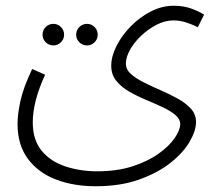

<svg xmlns="http://www.w3.org/2000/svg" viewBox="-20 -417 761 668"><path d="M41 14Q41 -19 51 -65.5Q61 -112 92 -177L137 -157Q94 -64 94 9Q94 70 125 107.5Q156 145 207.5 162Q259 179 318 179Q388 179 441.5 161.5Q495 144 532 117.5Q569 91 588 63Q607 35 607 15Q607 -3 589.5 -17.5Q572 -32 545 -44.5Q518 -57 487 -70Q456 -83 428.5 -99Q401 -115 384 -136.5Q367 -158 367 -188Q367 -221 385.5 -257.5Q404 -294 435.5 -326Q467 -358 505.5 -377.5Q544 -397 584 -397Q620 -397 647.5 -386.5Q675 -376 690 -366L668 -322Q652 -331 629 -338.5Q606 -346 584 -346Q554 -346 525 -331Q496 -316 471.5 -293Q447 -270 432.5 -244Q418 -218 418 -196Q418 -175 435.5 -159.5Q453 -144 481 -130Q509 -116 540 -102.5Q571 -89 599 -73.5Q627 -58 644.5 -38.5Q662 -19 662 7Q662 38 639.5 76.5Q617 115 572.5 150Q528 185 463 208Q398 231 313 231Q236 231 174.5 207.5Q113 184 77 135.5Q41 87 41 14ZM283 -259Q267 -259 256 -270Q245 -281 245 -296Q245 -312 256 -323Q267 -334 283 -334Q298 -334 309 -323Q320 -312 320 -296Q320 -281 309 -270Q298 -259 283 -259ZM166 -259Q150 -259 139 -270Q128 -281 128 -296Q128 -312 139 -323Q150 -334 166 -334Q181 -334 192 -323Q203 -312 203 -296Q203 -281 192 -270Q181 -259 166 -259Z"/></svg>

Font: Noto Sans Arabic SemCond Light
Style: Regular
Weight: 300
Width: 4
Designer: Monotype Design Team, Nadine Chahine, Nizar Qandah and Khaled Hosny
Foundry: Monotype Imaging Inc.
Version: Version 2.012; ttfautohint (v1.8.4.7-5d5b)